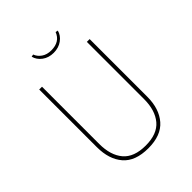

<svg xmlns="http://www.w3.org/2000/svg" viewBox="-239 -979 1117 1117"><g transform="rotate(-45 320.0 -420.0)"><path d="M528 -681V-207Q528 -108 477 -49Q426 10 321 10Q214 10 163.5 -48.5Q113 -107 113 -207V-681H136V-210Q136 -117 180.5 -64.5Q225 -12 321 -12Q416 -12 460.5 -65Q505 -118 505 -210V-681ZM217 -847 232 -850Q241 -825 265 -808.5Q289 -792 324 -792Q395 -792 417 -850L432 -847Q424 -815 394.5 -793.5Q365 -772 324 -772Q283 -772 254 -793.5Q225 -815 217 -847Z"/></g></svg>

Font: FiraSans
Style: Regular
Weight: 150
Designer: Carrois Corporate & Edenspiekermann AG
Foundry: Carrois Corporate GbR & Edenspiekermann AG
Version: Version 3.106;PS 003.106;hotconv 1.0.70;makeotf.lib2.5.58329